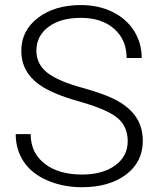

<svg xmlns="http://www.w3.org/2000/svg" viewBox="-20 -741 632 770"><path d="M492.2 -174.8Q492.2 -233.9 450.7 -268.3Q409.2 -302.7 298.8 -333.7Q188.5 -364.7 137.7 -401.4Q65.4 -453.1 65.4 -537.1Q65.4 -618.7 132.6 -669.7Q199.7 -720.7 304.2 -720.7Q375 -720.7 430.9 -693.4Q486.8 -666 517.6 -617.2Q548.3 -568.4 548.3 -508.3H487.8Q487.8 -581.1 438 -625.2Q388.2 -669.4 304.2 -669.4Q222.7 -669.4 174.3 -633.1Q126 -596.7 126 -538.1Q126 -483.9 169.4 -449.7Q212.9 -415.5 308.6 -389.4Q404.3 -363.3 453.6 -335.2Q502.9 -307.1 527.8 -268.1Q552.7 -229 552.7 -175.8Q552.7 -91.8 485.6 -41Q418.5 9.8 308.6 9.8Q233.4 9.8 170.7 -17.1Q107.9 -43.9 75.4 -92.3Q43 -140.6 43 -203.1H103Q103 -127.9 159.2 -84.5Q215.3 -41 308.6 -41Q391.6 -41 441.9 -77.6Q492.2 -114.3 492.2 -174.8Z"/></svg>

Font: Vazir Thin FD
Style: Thin-FD
Weight: 100
Designer: Saber Rastikerdar
Foundry: Saber Rastikerdar
Version: Version 30.0.0